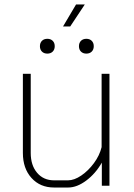

<svg xmlns="http://www.w3.org/2000/svg" viewBox="-20 -828 596 856"><path d="M82 -146V-499H117V-146Q117 -91 145.5 -57.5Q174 -24 221 -24H283Q311 -24 342.5 -45.5Q374 -67 399 -101Q424 -135 433 -172V-499H468V0H434V-103Q406 -54 364.5 -23Q323 8 284 8H221Q159 8 120.5 -34.5Q82 -77 82 -146ZM319 -808H358L293 -710H261ZM158 -622Q158 -637 167 -646Q176 -655 191 -655Q206 -655 215 -646Q224 -637 224 -622Q224 -607 215 -598Q206 -589 191 -589Q176 -589 167 -598Q158 -607 158 -622ZM332 -622Q332 -637 341 -646Q350 -655 365 -655Q380 -655 389 -646Q398 -637 398 -622Q398 -607 389 -598Q380 -589 365 -589Q350 -589 341 -598Q332 -607 332 -622Z"/></svg>

Font: Bai Jamjuree ExtraLight
Style: Regular
Weight: 275
Designer: Katatrad Aksorn Co.,Ltd.
Foundry: Cadson Demak Co.,Ltd.
Version: Version 1.000; ttfautohint (v1.6)